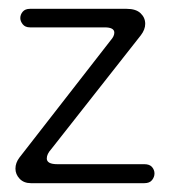

<svg xmlns="http://www.w3.org/2000/svg" viewBox="-20 -415 385 435"><path d="M50 0Q34 0 24.5 -10Q15 -20 15 -33Q15 -46 24 -58L231 -324Q239 -333 239 -341Q239 -353 217 -353H48Q37 -353 31.5 -360Q26 -367 26 -374Q26 -382 31.5 -388.5Q37 -395 48 -395H267Q288 -395 298.5 -385Q309 -375 309 -361Q309 -348 299 -335L96 -77Q86 -66 86 -56Q86 -43 110 -43H307Q319 -43 324.5 -36.5Q330 -30 330 -22Q330 -14 324.5 -7Q319 0 307 0Z"/></svg>

Font: Dongle Light
Style: Regular
Weight: 300
Designer: Yanghee Ryu
Foundry: Yanghee Ryu
Version: Version 2.000